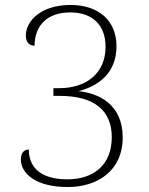

<svg xmlns="http://www.w3.org/2000/svg" viewBox="-20 -744 599 773"><path d="M253 9C371 9 474 -55 474 -191C474 -325 376 -369 296 -377C371 -396 449 -446 449 -558C449 -660 378 -724 264 -724C143 -724 84 -658 84 -601C84 -574 98 -560 119 -560C120 -641 169 -694 263 -694C352 -694 405 -643 405 -556C405 -449 328 -389 218 -389H195V-358H220C361 -358 430 -298 430 -192C430 -78 355 -22 251 -22C143 -22 96 -71 96 -142C79 -142 64 -131 64 -102C64 -47 122 9 253 9Z"/></svg>

Font: Noto Serif Ethiopic ExtraLight
Style: Regular
Weight: 200
Designer: Monotype Design Team
Foundry: Monotype Imaging Inc.
Version: Version 2.102